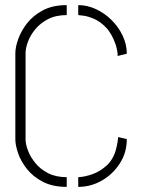

<svg xmlns="http://www.w3.org/2000/svg" viewBox="-20 -726 556 751"><path d="M241 5Q186 5 147.5 -15Q109 -35 85 -65.5Q61 -96 50.5 -127.5Q40 -159 40 -181V-518Q40 -541 51 -572.5Q62 -604 85.5 -634.5Q109 -665 147.5 -685.5Q186 -706 241 -706V-667Q198 -667 167.5 -651Q137 -635 117.5 -611Q98 -587 89 -562Q80 -537 80 -518V-181Q80 -162 89.5 -137Q99 -112 118.5 -88Q138 -64 168.5 -48.5Q199 -33 241 -33ZM286 5V-33Q311 -34 341 -44.5Q371 -55 396.5 -78Q422 -101 433 -139Q435 -147 437 -155.5Q439 -164 440 -171Q441 -178 441.5 -183.5Q442 -189 442 -190L476 -182Q476 -129 448.5 -86.5Q421 -44 378 -19.5Q335 5 286 5ZM440 -507Q440 -511 440 -515.5Q440 -520 439 -524Q438 -530 436.5 -536.5Q435 -543 433 -550Q418 -594 395 -618Q372 -642 348.5 -652Q325 -662 307.5 -664.5Q290 -667 286 -667V-706Q322 -706 356 -690Q390 -674 417 -647Q444 -620 460 -586Q476 -552 476 -516Z"/></svg>

Font: Stick No Bills ExtraLight
Style: Regular
Weight: 200
Designer: Kosala Senevirathne, Siva Puranthara, Lasantha Premarathna, Tharique Azeez
Foundry: mooniak
Version: Version 2.000